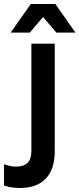

<svg xmlns="http://www.w3.org/2000/svg" viewBox="-95 -747 395 954"><path d="M5 187Q-18 187 -37.5 184Q-57 181 -75 175V69Q-61 74 -46 77.5Q-31 81 -17 81Q23 81 42 62Q61 43 61 2V-530H177V5Q177 94 132.5 140.5Q88 187 5 187ZM185 -585 64 -727H180L280 -585ZM-42 -585 58 -727H174L53 -585Z"/></svg>

Font: Radio Canada Big Medium
Style: Regular
Weight: 500
Designer: Étienne Aubert Bonn
Foundry: Coppers and Brasses
Version: Version 1.001